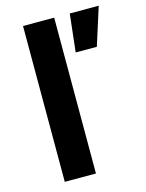

<svg xmlns="http://www.w3.org/2000/svg" viewBox="-108 -767 634 833"><g transform="rotate(-15 209.0 -350.0)"><path d="M364 -530H269L288 -700H418ZM78 0V-700H218V0Z"/></g></svg>

Font: Inclusive Sans
Style: Regular
Weight: 400
Designer: Olivia King
Foundry: Olivia King
Version: Version 2.004